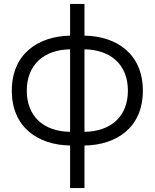

<svg xmlns="http://www.w3.org/2000/svg" viewBox="-20 -730 786 975"><path d="M336 225H409V9C572 6.5 705.5 -82.5 705.5 -269.5C705.5 -456.5 572 -546.5 409 -549V-710H336V-549C173.5 -546 40 -456.5 40 -269.5C40 -82.5 173.5 6 336 9ZM409 -479.5C543 -477.5 629.5 -401 629.5 -269.5C629.5 -138 543 -62.5 409 -60.5ZM336 -60.5C202 -62.5 116 -138.5 116 -269.5C116 -400.5 202 -477.5 336 -479.5Z"/></svg>

Font: Vela Sans
Style: Regular
Weight: 400
Designer: Principal design: Mikhail Sharanda - project Manrope.
Design modification: Ravid Balaliev
Foundry: Mikhail Sharanda
Version: Version 1.001